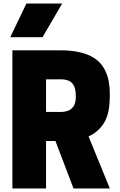

<svg xmlns="http://www.w3.org/2000/svg" viewBox="-20 -1064 675 1084"><path d="M331 -854ZM220 -854H38L129 -1044H331ZM600 0H395L293 -268H240V0H50V-780H319Q441 -780 509 -738Q600 -681 600 -534Q600 -474 592.5 -436.5Q585 -399 566 -368Q533 -317 480 -294ZM327 -432Q345 -432 363.5 -438.5Q382 -445 395 -463.5Q408 -482 408 -520Q408 -561 396.5 -581.5Q385 -602 366 -609Q347 -616 327 -616H240V-432Z"/></svg>

Font: Tanohe Sans Black
Style: Regular
Weight: 900
Designer: Village Type and Design LLC & Cristiano Sobral
Foundry: Cooper Hewitt Smithsonian Design Museum
Version: Version 1.00;March 11, 2020;FontCreator 12.0.0.2522 64-bit; 